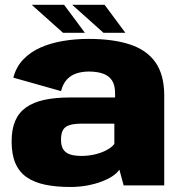

<svg xmlns="http://www.w3.org/2000/svg" viewBox="-20 -758 740 785"><path d="M267.5 6.5Q303.5 6.5 336 0.5Q368.5 -5.5 395 -15.5Q421.5 -25.5 440.2 -38Q459 -50.5 468 -64.5L485.5 0H651.5V-366.5Q651.5 -451.5 616.2 -502.2Q581 -553 512 -576Q443 -599 341.5 -599Q288 -599 237.8 -590.5Q187.5 -582 146 -563.8Q104.5 -545.5 75.2 -515Q46 -484.5 34.5 -440.5L229.5 -385.5Q237.5 -416.5 254.5 -434Q271.5 -451.5 294.5 -458.5Q317.5 -465.5 342.5 -465.5Q376.5 -465.5 400.5 -457.2Q424.5 -449 437.5 -429.8Q450.5 -410.5 450.5 -377V-359.5H266.5Q206.5 -359.5 161.5 -349.8Q116.5 -340 86.8 -319Q57 -298 42.2 -263.8Q27.5 -229.5 27.5 -179.5Q27.5 -126.5 43 -90.5Q58.5 -54.5 89.5 -33.2Q120.5 -12 165 -2.8Q209.5 6.5 267.5 6.5ZM312.5 -120.5Q294 -120.5 278.5 -123.5Q263 -126.5 252 -133.8Q241 -141 235.2 -153.8Q229.5 -166.5 229.5 -187Q229.5 -208 235 -221Q240.5 -234 251.2 -240.5Q262 -247 278 -249.8Q294 -252.5 314 -252.5H447.5V-169.5Q437.5 -156 416.8 -144.8Q396 -133.5 369 -127Q342 -120.5 312.5 -120.5ZM403 -624H492.5L407.5 -738.5H275ZM237.5 -624H327L242 -738.5H109.5Z"/></svg>

Font: Anybody Thin ExtraBold
Style: Regular
Weight: 800
Version: Version 1.113;gftools[0.9.25]